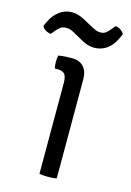

<svg xmlns="http://www.w3.org/2000/svg" viewBox="-152 -731 538 789"><g transform="rotate(15 117.0 -336.5)"><path d="M170 0Q163 1.5 153.5 2.2Q144 3 133.5 3Q122.5 3 113 2.2Q103.5 1.5 96.5 0V-386Q96.5 -413.5 87.5 -424Q78.5 -434.5 55 -434.5H45.5Q42.5 -449 42.5 -462Q42.5 -469 43.2 -475.2Q44 -481.5 45.5 -489.5Q62.5 -492 75.2 -492.8Q88 -493.5 96 -493.5H104.5Q135.5 -493.5 152.8 -474.5Q170 -455.5 170 -422ZM83 -597.5Q76.5 -601.5 67.5 -604.8Q58.5 -608 48 -608Q32 -608 22.2 -599.8Q12.5 -591.5 5.5 -583L-7.5 -567.5Q-19 -568.5 -30 -575Q-41 -581.5 -45 -591.5L-36 -611Q-22 -641 1.8 -658.5Q25.5 -676 54.5 -676Q70 -676 83.5 -671.5Q97 -667 106 -662L151.5 -637.5Q158 -634 167.2 -630Q176.5 -626 187.5 -626Q202 -626 211 -633.2Q220 -640.5 228.5 -651L241.5 -667Q253 -666.5 263.5 -659.5Q274 -652.5 279 -642.5L270 -623Q255 -590 231 -574.2Q207 -558.5 179 -558.5Q164.5 -558.5 151.2 -562.8Q138 -567 128 -572.5Z"/></g></svg>

Font: Signika Light Light
Style: Regular
Weight: 300
Version: Version 2.001